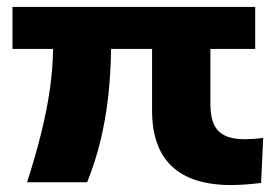

<svg xmlns="http://www.w3.org/2000/svg" viewBox="-20 -523 800 553"><path d="M646 10Q532 10 475 -44Q418 -98 418 -204V-382H300Q299 -310 291.5 -244Q284 -178 269.5 -118Q255 -58 231 2H58Q83 -76 99 -141Q115 -206 123.5 -265Q132 -324 133 -382H16V-503H715V-382H586V-223Q586 -202 590 -183.5Q594 -165 604.5 -151Q615 -137 635 -129.5Q655 -122 686 -122Q696 -122 710.5 -123Q725 -124 738 -126L732 4Q707 7 684.5 8.5Q662 10 646 10Z"/></svg>

Font: Nunito Sans 7pt SemiExpanded ExtraBold
Style: Regular
Weight: 800
Width: 6
Designer: Vernon Adams
Foundry: Vernon Adams
Version: Version 3.101;gftools[0.9.27]